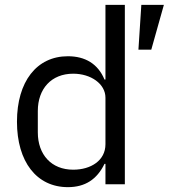

<svg xmlns="http://www.w3.org/2000/svg" viewBox="-20 -760 696 792"><path d="M415 -84V0H495V-740H415V-432H411C384 -497 331 -528 260 -528C131 -528 50 -423 50 -258C50 -93 131 12 260 12C331 12 380 -20 411 -84ZM604 -555 656 -740H563L551 -555ZM282 -60C192 -60 136 -122 136 -214V-302C136 -394 192 -456 282 -456C355 -456 415 -414 415 -357V-165C415 -98 355 -60 282 -60Z"/></svg>

Font: Braiins Sans
Style: Regular
Weight: 400
Designer: Mike Abbink, Paul van der Laan, Pieter van Rosmalen, Jiri Chlebus, Lubos Buracinsky
Foundry: Bold Monday, Sudetype
Version: Version 1.000;hotconv 1.0.109;makeotfexe 2.5.65596